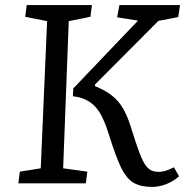

<svg xmlns="http://www.w3.org/2000/svg" viewBox="-20 -720 728 754"><path d="M577 14Q533 14 505 -2Q477 -18 455.5 -62Q434 -106 408 -191Q396 -229 383 -256.5Q370 -284 353.5 -301.5Q337 -319 315.5 -329Q294 -339 266 -342L268 -373L522 -639L440 -652L449 -700H687L680 -653L602 -638L353 -388V-382Q394 -365 420.5 -344Q447 -323 465 -291Q483 -259 498 -208Q514 -157 526 -124.5Q538 -92 549 -75Q560 -58 573 -51.5Q586 -45 604 -45Q617 -45 631 -49.5Q645 -54 663 -63L683 -28Q663 -9 634.5 2.5Q606 14 577 14ZM52 0 58 -46 140 -59 165 -637 79 -654 85 -700H341L335 -654L250 -637L228 -59L323 -46L317 0Z"/></svg>

Font: Literata
Style: Italic
Weight: 400
Italic angle: -2°
Designer: Latin by Veronika Burian and Jose Scaglione. Greek by Irene Vlachou. Cyrillic by Vera Evstafieva
Foundry: TypeTogether
Version: Version 3.103;gftools[0.9.29]